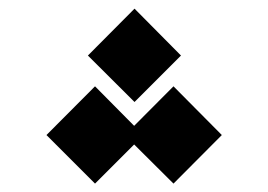

<svg xmlns="http://www.w3.org/2000/svg" viewBox="-20 -862 626 448"><path d="M384.8 -433.6 293 -524.9 201.7 -433.6 88.4 -546.9 201.7 -660.6 293 -568.4 384.8 -660.6 497.6 -546.9ZM293.9 -624 185.1 -732.4 293.9 -841.8 402.3 -732.4Z"/></svg>

Font: Cascadia Code NF
Style: Regular
Weight: 400
Monospace: yes
Designer: Aaron Bell
Foundry: Saja Typeworks
Version: Version 2404.023; ttfautohint (v1.8.4)